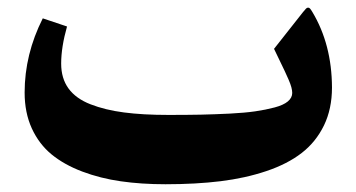

<svg xmlns="http://www.w3.org/2000/svg" viewBox="-20 -475 918 495"><path d="M406.7 0Q344.2 0 291.5 -7.6Q238.8 -15.1 192.1 -32.7Q145.5 -50.3 113 -76.9Q80.6 -103.5 62 -144Q43.5 -184.6 43.5 -236.3Q43.5 -335 90.3 -427.7L152.8 -406.7Q137.7 -353.5 137.7 -311Q137.7 -272.9 156.7 -246.8Q175.8 -220.7 213.4 -206.1Q251 -191.4 299.6 -185.1Q348.1 -178.7 414.6 -178.7Q461.9 -178.7 497.6 -179.4Q533.2 -180.2 572.3 -182.1Q611.3 -184.1 638.2 -188Q665 -191.9 688 -198Q710.9 -204.1 722.2 -213.6Q733.4 -223.1 733.4 -235.4Q733.4 -241.7 731.2 -250Q729 -258.3 723.9 -270Q718.8 -281.7 714.1 -291.7Q709.5 -301.8 700.7 -319.6Q691.9 -337.4 686.5 -349.1L761.2 -443.8Q766.1 -449.7 768.6 -452.4Q771 -455.1 773.9 -455.3Q776.9 -455.6 779.3 -452.9Q781.7 -450.2 785.2 -444.3Q835.4 -360.8 835.9 -249.5Q835.9 -194.3 815.2 -151.6Q794.4 -108.9 757.8 -80.6Q721.2 -52.2 666.7 -33.9Q612.3 -15.6 548.6 -7.8Q484.9 0 406.7 0Z"/></svg>

Font: Sahel FD-WOL
Style: Bold-FD-WOL
Weight: 700
Foundry: Saber Rastikerdar (saber.rastikerdar@gmail.com)
Version: Version 2.0.2